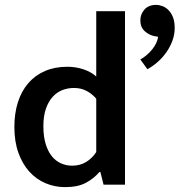

<svg xmlns="http://www.w3.org/2000/svg" viewBox="-20 -758 737 788"><path d="M375 -712H493V0H405L392 -52H388Q365 -25 332 -7.5Q299 10 247 10Q205 10 167 -6Q129 -22 100.5 -53.5Q72 -85 55.5 -131Q39 -177 39 -237Q39 -293 53.5 -338.5Q68 -384 96 -416.5Q124 -449 164.5 -466.5Q205 -484 256 -484Q291 -484 322.5 -473.5Q354 -463 375 -444ZM375 -353Q358 -373 335 -385Q312 -397 284 -397Q259 -397 236.5 -388.5Q214 -380 196.5 -361Q179 -342 168.5 -312Q158 -282 158 -240Q158 -198 167.5 -167Q177 -136 193 -116.5Q209 -97 230.5 -87.5Q252 -78 276 -78Q309 -78 334 -93.5Q359 -109 375 -134ZM612 -610Q590 -615 573 -631Q556 -647 556 -674Q556 -700 573 -719Q590 -738 621 -738Q633 -738 646.5 -733Q660 -728 671.5 -716.5Q683 -705 690 -687Q697 -669 697 -643Q697 -617 688 -592Q679 -567 663.5 -544.5Q648 -522 627.5 -504Q607 -486 585 -474L556 -514Q583 -529 604 -554.5Q625 -580 629 -607Z"/></svg>

Font: Mukta Vaani SemiBold
Style: Regular
Weight: 600
Designer: Noopur Datye, Girish Dalvi, Yashodeep Gholap, Pallavi Karambelkar
Foundry: Ek Type
Version: Version 2.538;PS 1.000;hotconv 16.6.51;makeotf.lib2.5.65220;